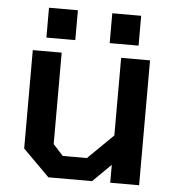

<svg xmlns="http://www.w3.org/2000/svg" viewBox="-51 -753 738 801"><g transform="rotate(5 318.0 -352.5)"><path d="M122 -580V-705H243V-580ZM387 -580V-705H508V-580ZM181 0 70 -111V-523H191V-140L233 -94H334L440 -198V-523H561V0H440V-75L364 0Z"/></g></svg>

Font: Tomorrow Medium
Style: Regular
Weight: 500
Designer: Tony de Marco, Monica Rizzolli
Foundry: Just in Type
Version: Version 2.002